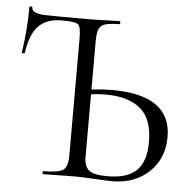

<svg xmlns="http://www.w3.org/2000/svg" viewBox="-49 -701 755 754"><g transform="rotate(5 328.5 -324.0)"><path d="M389 -353Q622 -353 622 -188Q622 -103 565.5 -49.5Q509 4 419 4Q404 4 351 1Q298 -2 275 -2Q247 -2 203 -1Q159 0 148 0Q145 0 145 -6Q145 -12 148 -12Q208 -12 226 -25Q244 -38 244 -81V-544Q244 -589 233 -598.5Q222 -608 169 -608Q109 -608 77 -575Q45 -542 35 -469Q35 -466 29 -466Q23 -466 23 -469Q37 -561 37 -647Q37 -652 43 -652Q49 -652 49 -647Q49 -627 96 -623Q127 -622 274 -622Q301 -622 341.5 -623.5Q382 -625 396 -625Q398 -625 398 -619Q398 -613 396 -613Q341 -613 324.5 -599.5Q308 -586 308 -542V-348Q355 -353 389 -353ZM400 -14Q479 -14 515 -50Q551 -86 551 -161Q551 -253 503 -293Q455 -333 366 -333Q335 -333 308 -329V-81Q308 -46 326.5 -30Q345 -14 400 -14Z"/></g></svg>

Font: Cormorant Infant
Style: Regular
Weight: 400
Designer: Christian Thalmann (Catharsis Fonts)
Version: Version 1.000;PS 002.000;hotconv 1.0.88;makeotf.lib2.5.64775